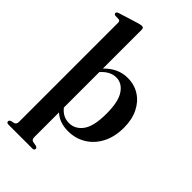

<svg xmlns="http://www.w3.org/2000/svg" viewBox="-294 -833 1151 1151"><g transform="rotate(45 282.0 -257.0)"><path d="M194 -733.5V-402.5Q225 -434.5 261 -451.5Q297 -468.5 339.5 -468.5Q396.5 -468.5 440.5 -440.2Q484.5 -412 509.5 -361Q534.5 -310 534.5 -241.5Q534.5 -164 505 -107.2Q475.5 -50.5 425 -19.8Q374.5 11 311.5 11Q239 11 194 -30.5V179Q194 200 209.5 204L238 209Q250 213.5 250 222.5Q250 235.5 233.5 235.5H31.5Q15.5 235.5 15.5 222.5Q15.5 214 28 209L49 204.5Q64.5 200 64.5 179.5V-662Q64.5 -676.5 52.5 -678.5L23 -679.5Q11.5 -682 11.5 -691Q11.5 -700 26.5 -705L149 -743Q169 -749 178.5 -749Q194 -749 194 -733.5ZM289 -422Q237.5 -422 194 -372.5V-72Q228.5 -27.5 281.5 -27.5Q333 -27.5 367 -73.5Q401 -119.5 401 -227Q401 -328.5 369.2 -375.2Q337.5 -422 289 -422Z"/></g></svg>

Font: Fraunces 72pt S000 SemiBold
Style: Regular
Weight: 600
Version: Version 1.000; ttfautohint (v1.8.3)